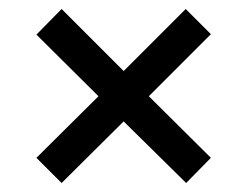

<svg xmlns="http://www.w3.org/2000/svg" viewBox="-20 -518 550 427"><path d="M117 -111 61 -167 199 -304 61 -441 117 -498 255 -360 393 -498 449 -442 311 -304 449 -167 394 -111 255 -248Z"/></svg>

Font: Bricolage Grotesque 12pt
Style: Regular
Weight: 400
Designer: Mathieu Triay
Foundry: Atelier Triay
Version: Version 1.001; ttfautohint (v1.8.4.7-5d5b);gftools[0.9.33.de